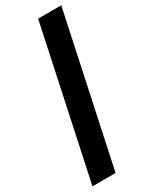

<svg xmlns="http://www.w3.org/2000/svg" viewBox="-231 -795 800 1007"><g transform="rotate(-30 169.5 -291.0)"><path d="M6 161 199 -743H339L146 161Z"/></g></svg>

Font: Saira Expanded
Style: Bold Italic
Weight: 700
Width: 7
Italic angle: -12°
Designer: Hector Gatti with collaboration of the Omnibus-Type team
Foundry: Omnibus-Type
Version: Version 1.101